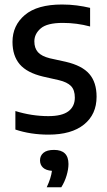

<svg xmlns="http://www.w3.org/2000/svg" viewBox="-20 -572 464 830"><path d="M190 10Q112 10 46.5 -12V-92Q117.5 -70 189 -70Q248 -70 275.8 -91Q303.5 -112 303.5 -150Q303.5 -183 287 -200Q270.5 -217 234.5 -225.5L166 -241Q96.5 -257.5 65.2 -294.2Q34 -331 34 -391Q34 -462 87.5 -507.2Q141 -552.5 248 -552.5Q281.5 -552.5 312 -548.5Q342.5 -544.5 369.5 -538V-457.5Q312 -473 251.5 -473Q183.5 -473 156 -449.2Q128.5 -425.5 128.5 -393Q128.5 -364 144 -346.5Q159.5 -329 195.5 -320L264 -305Q335 -288.5 366.2 -252.2Q397.5 -216 397.5 -154Q397.5 -77.5 343.2 -33.8Q289 10 190 10ZM182 237.5Q192 216 197.2 199Q202.5 182 204.5 166.5Q178.5 164.5 165.8 152.5Q153 140.5 153 121Q153 101 168 88.5Q183 76 213.5 76Q276 76 276 137Q276 159.5 267.8 187Q259.5 214.5 245 237.5Z"/></svg>

Font: Encode Sans SemiCondensed SemiCondensed Medium
Style: Regular
Weight: 500
Width: 4
Designer: Multiple Designers
Foundry: Impallari Type
Version: Version 3.000; ttfautohint (v1.8.3) -l 8 -r 50 -G 200 -x 14 